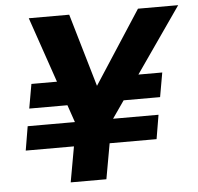

<svg xmlns="http://www.w3.org/2000/svg" viewBox="-51 -752 829 804"><g transform="rotate(-5 363.5 -350.0)"><path d="M38 -149 55 -250H605L588 -149ZM297 -323H68L86 -425H313ZM423 -323 443 -425H636L618 -323ZM214 0 257 -240 99 -700H269L363 -379L351 -381L558 -700H727L407 -240L364 0Z"/></g></svg>

Font: DM Sans 12pt Black
Style: Italic
Weight: 900
Italic angle: -10°
Version: Version 4.004;gftools[0.9.30]